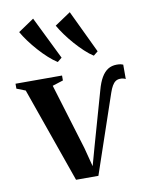

<svg xmlns="http://www.w3.org/2000/svg" viewBox="-104 -874 714 939"><g transform="rotate(-10 253.5 -405.0)"><path d="M196.5 1.5 30 -471 -13.5 -488V-512.5H217.5V-488L164 -471L263.5 -144.5L288 -50L314.5 -145.5L389.5 -410Q399.5 -447 413.5 -471Q427.5 -495 446.2 -506.8Q465 -518.5 490 -518.5Q502.5 -518.5 509.8 -516.8Q517 -515 521.5 -513V-441.5Q516.5 -444.5 508.8 -446.2Q501 -448 493 -447.5Q480.5 -447 471.2 -440.5Q462 -434 454.5 -421.2Q447 -408.5 440 -388L307.5 1.5ZM208 -581.5Q188 -594 165 -614.8Q142 -635.5 119.8 -660.5Q97.5 -685.5 78.8 -711Q60 -736.5 48 -758L126.5 -811L230.5 -599L209 -581.5ZM387 -581.5Q367 -594 344.8 -614.8Q322.5 -635.5 300.5 -660.5Q278.5 -685.5 260.2 -710.8Q242 -736 229.5 -758L308.5 -811L409.5 -599L388 -581.5Z"/></g></svg>

Font: Merriweather 120pt SemiBold
Style: Regular
Weight: 600
Version: Version 2.100